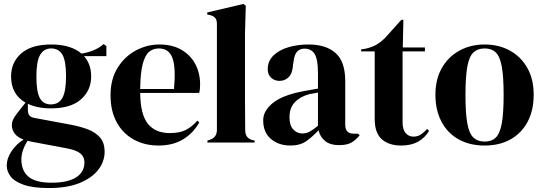

<svg xmlns="http://www.w3.org/2000/svg" viewBox="-20 -721 2743 971"><path d="M238 -173Q169 -173 121 -196V-162Q121 -131 152 -125L340 -90Q387 -81 425 -66.5Q463 -52 486 -25.5Q509 1 509 47Q509 96 477 137.5Q445 179 382.5 204.5Q320 230 227 230Q147 230 100 213.5Q53 197 33.5 171Q14 145 14 116Q14 80 38.5 43.5Q63 7 99 -15Q68 -27 54 -46Q40 -65 40 -87Q40 -107 50.5 -124.5Q61 -142 76 -160L109 -202Q36 -244 36 -334Q36 -406 87.5 -451Q139 -496 239 -496Q290 -496 328.5 -484Q367 -472 392 -450Q424 -455 452.5 -466.5Q481 -478 504 -498L518 -488V-437H405Q441 -397 441 -334Q441 -264 389.5 -218.5Q338 -173 238 -173ZM237 -193Q277 -193 295.5 -226Q314 -259 314 -336Q314 -413 295.5 -444.5Q277 -476 239 -476Q202 -476 183 -443.5Q164 -411 164 -334Q164 -257 181.5 -225Q199 -193 237 -193ZM88 84Q88 143 124.5 173Q161 203 240 203Q323 203 365 176Q407 149 407 100Q407 72 386.5 55Q366 38 317 29L136 -5Q128 -7 120 -9Q106 11 97 36.5Q88 62 88 84Z M786 -496Q851 -496 897 -469.5Q943 -443 967.5 -397.5Q992 -352 992 -294Q992 -283 991 -271.5Q990 -260 987 -251H689Q690 -143 727.5 -95.5Q765 -48 839 -48Q889 -48 920 -64Q951 -80 978 -111L988 -102Q957 -47 905.5 -16Q854 15 782 15Q711 15 656 -15.5Q601 -46 570 -103Q539 -160 539 -239Q539 -321 575 -378.5Q611 -436 667.5 -466Q724 -496 786 -496ZM783 -476Q754 -476 733.5 -458.5Q713 -441 701.5 -396.5Q690 -352 689 -271H860Q870 -380 852 -428Q834 -476 783 -476Z M1029 0V-10L1041 -14Q1077 -26 1077 -64V-599Q1077 -619 1069 -629.5Q1061 -640 1041 -645L1028 -648V-658L1211 -701L1223 -692L1219 -552V-210Q1219 -173 1219.5 -136.5Q1220 -100 1220 -64Q1220 -44 1228 -31.5Q1236 -19 1255 -13L1268 -10V0Z M1448 15Q1390 15 1350.5 -18Q1311 -51 1311 -113Q1311 -160 1359 -199.5Q1407 -239 1510 -259Q1526 -262 1546 -265.5Q1566 -269 1588 -273V-352Q1588 -420 1571.5 -447.5Q1555 -475 1520 -475Q1496 -475 1482 -459.5Q1468 -444 1464 -406L1462 -395Q1460 -352 1441 -332Q1422 -312 1394 -312Q1368 -312 1351 -328Q1334 -344 1334 -371Q1334 -412 1362.5 -440Q1391 -468 1438 -482Q1485 -496 1540 -496Q1629 -496 1677.5 -452.5Q1726 -409 1726 -311V-90Q1726 -45 1768 -45H1790L1799 -37Q1780 -13 1757.5 0Q1735 13 1694 13Q1650 13 1624.5 -7.5Q1599 -28 1591 -62Q1561 -30 1529.5 -7.5Q1498 15 1448 15ZM1509 -46Q1529 -46 1546.5 -55.5Q1564 -65 1588 -85V-253Q1578 -251 1568 -249Q1558 -247 1545 -245Q1499 -233 1471.5 -204.5Q1444 -176 1444 -128Q1444 -87 1463 -66.5Q1482 -46 1509 -46Z M2010 15Q1946 15 1910.5 -17Q1875 -49 1875 -119V-461H1806V-471L1830 -475Q1861 -482 1883.5 -495Q1906 -508 1928 -530L2010 -621H2020L2017 -481H2129V-461H2016V-101Q2016 -66 2031.5 -48Q2047 -30 2071 -30Q2092 -30 2108 -40.5Q2124 -51 2140 -69L2150 -59Q2130 -25 2095 -5Q2060 15 2010 15Z M2431 15Q2355 15 2299 -16.5Q2243 -48 2212.5 -106Q2182 -164 2182 -242Q2182 -320 2214.5 -377Q2247 -434 2303.5 -465Q2360 -496 2431 -496Q2502 -496 2558 -465.5Q2614 -435 2646.5 -378Q2679 -321 2679 -242Q2679 -163 2648.5 -105.5Q2618 -48 2562.5 -16.5Q2507 15 2431 15ZM2431 -5Q2466 -5 2487 -25Q2508 -45 2517.5 -96Q2527 -147 2527 -240Q2527 -334 2517.5 -385Q2508 -436 2487 -456Q2466 -476 2431 -476Q2396 -476 2374.5 -456Q2353 -436 2343.5 -385Q2334 -334 2334 -240Q2334 -147 2343.5 -96Q2353 -45 2374.5 -25Q2396 -5 2431 -5Z"/></svg>

Font: DeepMind Serif Display
Style: Regular
Weight: 400
Designer: Frank Grießhammer / Modifications: Colophon Foundry
Foundry: Colophon Foundry
Version: Version 5.003; ttfautohint (v1.8.2)